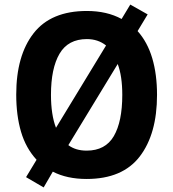

<svg xmlns="http://www.w3.org/2000/svg" viewBox="-20 -773 758 840"><path d="M667 -358Q667 -187 591.5 -88.5Q516 10 359 10Q273 10 211 -22L171 47L94 2L140 -74Q93 -125 72 -196.5Q51 -268 51 -359Q51 -530 127 -627.5Q203 -725 360 -725Q448 -725 512 -690L550 -753L626 -710L582 -637Q625 -589 646 -518.5Q667 -448 667 -358ZM203 -358Q203 -315 208.5 -278.5Q214 -242 225 -214L444 -574Q409 -602 360 -602Q278 -602 240.5 -538Q203 -474 203 -358ZM515 -358Q515 -440 495 -493L279 -138Q311 -114 359 -114Q441 -114 478 -177.5Q515 -241 515 -358Z"/></svg>

Font: Noto Sans Hebrew SemiCondensed
Style: Bold
Weight: 700
Width: 4
Designer: Monotype Design Team
Foundry: Monotype Imaging Inc.
Version: Version 2.004; ttfautohint (v1.8.4.7-5d5b)